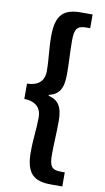

<svg xmlns="http://www.w3.org/2000/svg" viewBox="-105 -852 588 1073"><g transform="rotate(10 189.0 -315.0)"><path d="M265 173H330V93H307C255 93 242 73 242 7C242 -56 247 -112 247 -183C247 -265 222 -300 167 -313V-318C222 -331 247 -365 247 -448C247 -519 242 -575 242 -638C242 -704 255 -725 307 -725H330V-803H265C167 -803 123 -766 123 -644C123 -564 133 -517 133 -444C133 -403 111 -360 36 -359V-272C111 -270 133 -228 133 -186C133 -113 123 -67 123 14C123 135 167 173 265 173Z"/></g></svg>

Font: Noto Sans T Chinese Bold
Style: Bold
Weight: 700
Designer: Ryoko NISHIZUKA (kana & ideographs); Paul D. Hunt (Latin, Greek & Cyrillic); Wenlong ZHANG (bopomofo); Sandoll Communica
Foundry: Adobe Systems Incorporated
Version: Version 1.000;PS 1;hotconv 1.0.78;makeotf.lib2.5.61930